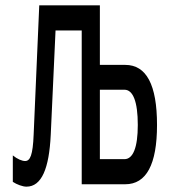

<svg xmlns="http://www.w3.org/2000/svg" viewBox="-20 -690 640 719"><path d="M127 -670 106 -186C103 -109 93 -87 74 -87C63 -87 45 -94 28 -108V-9C43 1 65 9 79 9C136 9 164 -59 170 -185L188 -576H286V0H449C528 0 568 -74 568 -222C568 -373 528 -447 449 -447H354V-670ZM354 -94V-354H446C478 -354 496 -310 496 -222C496 -137 478 -94 446 -94Z"/></svg>

Font: LT Wave Mono Medium
Style: Regular
Weight: 500
Designer: Daniel Lyons
Version: Version 2.5 (Glyphs App)